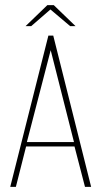

<svg xmlns="http://www.w3.org/2000/svg" viewBox="-20 -730 396 750"><path d="M20 0 169 -591H188L336 0H312L271 -158H82L42 0ZM85 -175H269L178 -534ZM80 -628 165 -710H190L275 -628H254L177 -693L102 -628Z"/></svg>

Font: Alumni Sans Thin Thin
Style: Regular
Weight: 250
Version: Version 1.018